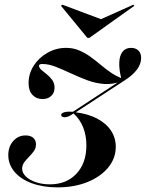

<svg xmlns="http://www.w3.org/2000/svg" viewBox="-20 -786 621 817"><path d="M225 11.3Q163.7 11.3 116.1 -6Q68.5 -23.4 41.9 -54.8Q15.3 -86.3 15.3 -125.8Q15.3 -162.1 36.3 -185.9Q57.3 -209.7 88.7 -209.7Q109.7 -209.7 121.4 -199.6Q133.1 -189.5 133.1 -171.8Q133.1 -155.6 124.2 -143.1Q115.3 -130.6 103.6 -119Q91.9 -107.3 83.1 -95.2Q74.2 -83.1 74.2 -68.5Q74.2 -50 90.3 -34.7Q106.5 -19.4 133.1 -10.5Q159.7 -1.6 191.9 -1.6Q262.9 -1.6 305.2 -46.8Q347.6 -91.9 347.6 -167.7Q347.6 -209.7 333.5 -244.8Q319.4 -279.8 292.7 -303.2Q281.5 -295.2 272.2 -291.1Q262.9 -287.1 255.6 -287.1Q249.2 -287.1 244.8 -289.5Q240.3 -291.9 240.3 -296.8Q240.3 -304.8 254.4 -308.5Q268.5 -312.1 290.3 -310.5L497.6 -446L500 -441.9Q461.3 -425.8 423.8 -428.6Q386.3 -431.5 350.8 -444.8Q315.3 -458.1 281.9 -473.8Q248.4 -489.5 217.7 -501.6Q187.1 -513.7 160.5 -513.7Q146 -513.7 146 -506.5Q146 -497.6 156 -488.7Q166.1 -479.8 179 -469.8Q191.9 -459.7 202 -446Q212.1 -432.3 212.1 -412.9Q212.1 -391.1 198 -377.8Q183.9 -364.5 160.5 -364.5Q134.7 -364.5 118.1 -382.3Q101.6 -400 101.6 -431.5Q101.6 -472.6 123.4 -506.5Q145.2 -540.3 181.9 -561.3Q218.5 -582.3 261.3 -582.3Q291.1 -582.3 316.1 -571.8Q341.1 -561.3 363.7 -545.2Q386.3 -529 407.7 -510.9Q429 -492.7 452 -477Q475 -461.3 501.6 -451.6L496.8 -449.2Q486.3 -489.5 487.5 -519.8Q488.7 -550 501.6 -566.1Q514.5 -582.3 537.9 -582.3Q557.3 -582.3 569 -571Q580.6 -559.7 580.6 -539.5Q580.6 -513.7 562.1 -489.1Q543.5 -464.5 507.3 -441.9L302.4 -308.1Q354.8 -301.6 393.1 -281.5Q431.5 -261.3 452 -230.6Q472.6 -200 472.6 -161.3Q472.6 -112.1 440.3 -73Q408.1 -33.9 352 -11.3Q296 11.3 225 11.3ZM547.6 -766.1 551.6 -761.3 360.5 -625H351.6L239.5 -761.3L245.2 -766.1L425.8 -698.4L363.7 -683.9Z"/></svg>

Font: Playfair 144pt
Style: Bold Italic
Weight: 700
Italic angle: -15.6°
Designer: Claus Eggers Sørensen
Foundry: Claus Eggers Sørensen
Version: Version 2.203